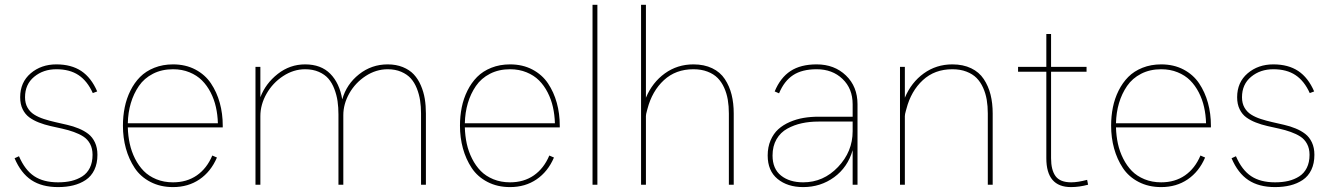

<svg xmlns="http://www.w3.org/2000/svg" viewBox="-20 -760 5478 790"><path d="M379.9 -383.8 361.8 -377Q339.4 -426.8 303.2 -450.9Q267.1 -475.1 211.9 -475.1Q158.2 -475.1 120.6 -444.1Q83 -413.1 83 -359.9Q83 -335 93.3 -317.1Q103.5 -299.3 120.6 -288.6Q137.7 -277.8 160.2 -270.5Q182.6 -263.2 207.3 -257.6Q231.9 -252 256.6 -246.3Q281.2 -240.7 303.7 -231.4Q326.2 -222.2 343.3 -209Q360.4 -195.8 370.6 -174.1Q380.9 -152.3 380.9 -123Q380.9 -87.4 368.2 -61Q355.5 -34.7 332.8 -19.5Q310.1 -4.4 281.7 2.7Q253.4 9.8 219.2 9.8Q152.3 9.8 109.1 -19Q65.9 -47.9 40 -108.9L58.1 -117.2Q82.5 -60.5 120.6 -35.2Q158.7 -9.8 219.2 -9.8Q249.5 -9.8 273.9 -15.6Q298.3 -21.5 318.4 -34.2Q338.4 -46.9 349.6 -69.3Q360.8 -91.8 360.8 -123Q360.8 -148.9 350.6 -168Q340.3 -187 323.2 -198Q306.2 -209 283.7 -217Q261.2 -225.1 236.6 -230.5Q211.9 -235.8 187.3 -241.5Q162.6 -247.1 140.1 -255.9Q117.7 -264.6 100.6 -277.1Q83.5 -289.6 73.2 -310.5Q63 -331.5 63 -359.9Q63 -421.4 106.2 -458.3Q149.4 -495.1 211.9 -495.1Q273.4 -495.1 314.5 -467.8Q355.5 -440.4 379.9 -383.8Z M896.5 -243.2V-235.8H505.9Q506.8 -200.7 513.9 -168.5Q521 -136.2 535.6 -107.2Q550.3 -78.1 571.3 -56.6Q592.3 -35.2 623.3 -22.5Q654.3 -9.8 691.9 -9.8Q748.5 -9.8 789.8 -38.3Q831.1 -66.9 853.5 -120.1L872.6 -111.8Q847.7 -53.7 801 -22Q754.4 9.8 691.9 9.8Q639.6 9.8 598.9 -11.5Q558.1 -32.7 534.2 -68.8Q510.3 -105 498 -149.2Q485.8 -193.4 485.8 -243.2Q485.8 -282.2 493.2 -318.4Q500.5 -354.5 516.6 -387Q532.7 -419.4 556.4 -443.4Q580.1 -467.3 615 -481.2Q649.9 -495.1 691.9 -495.1Q743.7 -495.1 783.9 -473.9Q824.2 -452.6 848.1 -416.7Q872.1 -380.9 884.3 -336.7Q896.5 -292.5 896.5 -243.2ZM505.9 -252.9H876.5Q875.5 -287.6 868.4 -319.3Q861.3 -351.1 846.7 -379.6Q832 -408.2 811 -429.2Q790 -450.2 759.5 -462.6Q729 -475.1 691.9 -475.1Q645.5 -475.1 609.4 -456.5Q573.2 -438 551.5 -406.2Q529.8 -374.5 518.3 -335.7Q506.8 -296.9 505.9 -252.9Z M1732.4 -293V0H1712.4V-293Q1712.4 -321.8 1708.5 -346.9Q1704.6 -372.1 1695.1 -396.2Q1685.5 -420.4 1670.4 -437.3Q1655.3 -454.1 1630.9 -464.6Q1606.4 -475.1 1575.2 -475.1Q1527.3 -475.1 1484.6 -447.3Q1441.9 -419.4 1417.2 -375.7Q1392.6 -332 1392.6 -286.1V0H1372.6V-289.1Q1372.6 -318.4 1368.9 -343.8Q1365.2 -369.1 1355.7 -394Q1346.2 -418.9 1331.3 -436.3Q1316.4 -453.6 1291.7 -464.4Q1267.1 -475.1 1235.4 -475.1Q1188 -475.1 1145 -447Q1102.1 -418.9 1076.7 -374.3Q1051.3 -329.6 1051.3 -282.2V0H1031.2V-484.9H1051.3V-359.9Q1072.8 -416.5 1122.8 -455.8Q1172.9 -495.1 1235.4 -495.1Q1300.8 -495.1 1338.9 -456.5Q1377 -418 1388.2 -351.1Q1405.8 -413.6 1457.3 -454.3Q1508.8 -495.1 1575.2 -495.1Q1609.9 -495.1 1637.5 -483.9Q1665 -472.7 1682.6 -453.9Q1700.2 -435.1 1711.7 -408.4Q1723.1 -381.8 1727.8 -353.5Q1732.4 -325.2 1732.4 -293Z M2283.2 -243.2V-235.8H1892.6Q1893.6 -200.7 1900.6 -168.5Q1907.7 -136.2 1922.4 -107.2Q1937 -78.1 1958 -56.6Q1979 -35.2 2010 -22.5Q2041 -9.8 2078.6 -9.8Q2135.3 -9.8 2176.5 -38.3Q2217.8 -66.9 2240.2 -120.1L2259.3 -111.8Q2234.4 -53.7 2187.7 -22Q2141.1 9.8 2078.6 9.8Q2026.4 9.8 1985.6 -11.5Q1944.8 -32.7 1920.9 -68.8Q1897 -105 1884.8 -149.2Q1872.6 -193.4 1872.6 -243.2Q1872.6 -282.2 1879.9 -318.4Q1887.2 -354.5 1903.3 -387Q1919.4 -419.4 1943.1 -443.4Q1966.8 -467.3 2001.7 -481.2Q2036.6 -495.1 2078.6 -495.1Q2130.4 -495.1 2170.7 -473.9Q2210.9 -452.6 2234.9 -416.7Q2258.8 -380.9 2271 -336.7Q2283.2 -292.5 2283.2 -243.2ZM1892.6 -252.9H2263.2Q2262.2 -287.6 2255.1 -319.3Q2248 -351.1 2233.4 -379.6Q2218.8 -408.2 2197.8 -429.2Q2176.8 -450.2 2146.2 -462.6Q2115.7 -475.1 2078.6 -475.1Q2032.2 -475.1 1996.1 -456.5Q1960 -438 1938.2 -406.2Q1916.5 -374.5 1905 -335.7Q1893.6 -296.9 1892.6 -252.9Z M2438 -740.2V0H2418V-740.2Z M2999 -293V0H2979V-293Q2979 -323.2 2974.6 -349.4Q2970.2 -375.5 2959.7 -398.9Q2949.2 -422.4 2932.9 -439Q2916.5 -455.6 2891.1 -465.3Q2865.7 -475.1 2833 -475.1Q2760.3 -475.1 2711.7 -430.2Q2663.1 -385.3 2644 -312Q2643.6 -309.6 2641.6 -303Q2639.6 -296.4 2638.7 -291.3Q2637.7 -286.1 2637.7 -282.2V0H2617.7V-740.2H2637.7V-357.9Q2664.1 -420.9 2715.6 -458Q2767.1 -495.1 2833 -495.1Q2877.4 -495.1 2910.4 -479.2Q2943.4 -463.4 2962.4 -434.6Q2981.4 -405.8 2990.2 -370.6Q2999 -335.4 2999 -293Z M3508.3 -331.1V0H3488.3V-142.1Q3467.8 -71.3 3412.1 -30.8Q3356.4 9.8 3284.7 9.8Q3220.2 9.8 3179.4 -23.7Q3138.7 -57.1 3138.7 -120.1Q3138.7 -154.8 3150.6 -182.6Q3162.6 -210.4 3182.4 -228.3Q3202.1 -246.1 3229.7 -258.1Q3257.3 -270 3286.4 -274.9Q3315.4 -279.8 3347.7 -279.8H3488.3V-331.1Q3488.3 -395.5 3446.5 -435.3Q3404.8 -475.1 3340.3 -475.1Q3280.3 -475.1 3243.4 -450.9Q3206.5 -426.8 3185.5 -376L3167.5 -383.8Q3190.9 -440.4 3232.7 -467.8Q3274.4 -495.1 3340.3 -495.1Q3413.1 -495.1 3460.7 -449.5Q3508.3 -403.8 3508.3 -331.1ZM3488.3 -220.2V-259.8H3347.7Q3311 -259.8 3279.3 -252.9Q3247.6 -246.1 3219.5 -230.7Q3191.4 -215.3 3175 -187Q3158.7 -158.7 3158.7 -120.1Q3158.7 -65.4 3193.6 -37.6Q3228.5 -9.8 3284.7 -9.8Q3368.2 -9.8 3428.2 -73Q3488.3 -136.2 3488.3 -220.2Z M4064.5 -293V0H4044.4V-293Q4044.4 -323.2 4040 -349.4Q4035.6 -375.5 4025.1 -398.9Q4014.6 -422.4 3998.3 -439Q3981.9 -455.6 3956.5 -465.3Q3931.2 -475.1 3898.4 -475.1Q3825.7 -475.1 3777.1 -430.2Q3728.5 -385.3 3709.5 -312Q3709 -309.6 3707 -303Q3705.1 -296.4 3704.1 -291.3Q3703.1 -286.1 3703.1 -282.2V0H3683.1V-484.9H3703.1V-357.9Q3729.5 -420.9 3781 -458Q3832.5 -495.1 3898.4 -495.1Q3942.9 -495.1 3975.8 -479.2Q4008.8 -463.4 4027.8 -434.6Q4046.9 -405.8 4055.7 -370.6Q4064.5 -335.4 4064.5 -293Z M4453.1 -20 4457 0Q4420.4 9.8 4386.7 9.8Q4285.2 9.8 4285.2 -108.9V-464.8H4168.9V-484.9H4285.2V-620.1H4304.7V-484.9H4450.7V-464.8H4304.7V-108.9Q4304.7 -60.5 4323.2 -35.2Q4341.8 -9.8 4387.7 -9.8Q4414.6 -9.8 4453.1 -20Z M4962.4 -243.2V-235.8H4571.8Q4572.8 -200.7 4579.8 -168.5Q4586.9 -136.2 4601.6 -107.2Q4616.2 -78.1 4637.2 -56.6Q4658.2 -35.2 4689.2 -22.5Q4720.2 -9.8 4757.8 -9.8Q4814.5 -9.8 4855.7 -38.3Q4897 -66.9 4919.4 -120.1L4938.5 -111.8Q4913.6 -53.7 4866.9 -22Q4820.3 9.8 4757.8 9.8Q4705.6 9.8 4664.8 -11.5Q4624 -32.7 4600.1 -68.8Q4576.2 -105 4564 -149.2Q4551.8 -193.4 4551.8 -243.2Q4551.8 -282.2 4559.1 -318.4Q4566.4 -354.5 4582.5 -387Q4598.6 -419.4 4622.3 -443.4Q4646 -467.3 4680.9 -481.2Q4715.8 -495.1 4757.8 -495.1Q4809.6 -495.1 4849.9 -473.9Q4890.1 -452.6 4914.1 -416.7Q4938 -380.9 4950.2 -336.7Q4962.4 -292.5 4962.4 -243.2ZM4571.8 -252.9H4942.4Q4941.4 -287.6 4934.3 -319.3Q4927.2 -351.1 4912.6 -379.6Q4897.9 -408.2 4877 -429.2Q4856 -450.2 4825.4 -462.6Q4794.9 -475.1 4757.8 -475.1Q4711.4 -475.1 4675.3 -456.5Q4639.2 -438 4617.4 -406.2Q4595.7 -374.5 4584.2 -335.7Q4572.8 -296.9 4571.8 -252.9Z M5387.2 -383.8 5369.1 -377Q5346.7 -426.8 5310.5 -450.9Q5274.4 -475.1 5219.2 -475.1Q5165.5 -475.1 5127.9 -444.1Q5090.3 -413.1 5090.3 -359.9Q5090.3 -335 5100.6 -317.1Q5110.8 -299.3 5127.9 -288.6Q5145 -277.8 5167.5 -270.5Q5189.9 -263.2 5214.6 -257.6Q5239.3 -252 5263.9 -246.3Q5288.6 -240.7 5311 -231.4Q5333.5 -222.2 5350.6 -209Q5367.7 -195.8 5377.9 -174.1Q5388.2 -152.3 5388.2 -123Q5388.2 -87.4 5375.5 -61Q5362.8 -34.7 5340.1 -19.5Q5317.4 -4.4 5289.1 2.7Q5260.7 9.8 5226.6 9.8Q5159.7 9.8 5116.5 -19Q5073.2 -47.9 5047.4 -108.9L5065.4 -117.2Q5089.8 -60.5 5127.9 -35.2Q5166 -9.8 5226.6 -9.8Q5256.8 -9.8 5281.2 -15.6Q5305.7 -21.5 5325.7 -34.2Q5345.7 -46.9 5356.9 -69.3Q5368.2 -91.8 5368.2 -123Q5368.2 -148.9 5357.9 -168Q5347.7 -187 5330.6 -198Q5313.5 -209 5291 -217Q5268.6 -225.1 5243.9 -230.5Q5219.2 -235.8 5194.6 -241.5Q5169.9 -247.1 5147.5 -255.9Q5125 -264.6 5107.9 -277.1Q5090.8 -289.6 5080.6 -310.5Q5070.3 -331.5 5070.3 -359.9Q5070.3 -421.4 5113.5 -458.3Q5156.7 -495.1 5219.2 -495.1Q5280.8 -495.1 5321.8 -467.8Q5362.8 -440.4 5387.2 -383.8Z"/></svg>

Font: Genome Thin
Style: Regular
Weight: 250
Designer: Alfredo Marco Pradil
Version: Version 1.001